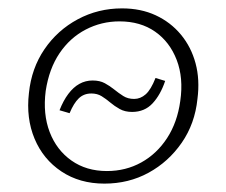

<svg xmlns="http://www.w3.org/2000/svg" viewBox="-20 -434 540 458"><path d="M229 4Q170 4 126.5 -25Q83 -54 62.5 -103Q42 -152 49 -212Q55 -271 86 -316.5Q117 -362 165.5 -388Q214 -414 271 -414Q316 -414 351.5 -397.5Q387 -381 411.5 -351.5Q436 -322 446.5 -283Q457 -244 451 -198Q445 -139 413.5 -93.5Q382 -48 334.5 -22Q287 4 229 4ZM235 -26Q280 -26 317 -46.5Q354 -67 378.5 -104.5Q403 -142 410 -193Q418 -248 401.5 -291Q385 -334 350 -358.5Q315 -383 265 -383Q222 -383 184.5 -363.5Q147 -344 122 -307Q97 -270 89 -217Q82 -162 98.5 -119Q115 -76 150.5 -51Q186 -26 235 -26ZM295 -167Q278 -167 265.5 -174Q253 -181 243 -189.5Q233 -198 222.5 -204.5Q212 -211 198 -211Q180 -211 168 -199.5Q156 -188 146 -164L122 -171Q131 -194 143 -210Q155 -226 169.5 -234Q184 -242 201 -242Q218 -242 230 -235.5Q242 -229 252.5 -220.5Q263 -212 274 -205Q285 -198 300 -198Q315 -198 327.5 -209Q340 -220 351 -248L374 -241Q363 -208 344 -187.5Q325 -167 295 -167Z"/></svg>

Font: Ysabeau Infant ExtraLight
Style: Italic
Weight: 250
Italic angle: -12°
Designer: Christian Thalmann (Catharsis Fonts)
Version: Version 2.001;gftools[0.9.30]; featfreeze: ss01,ss02,lnum